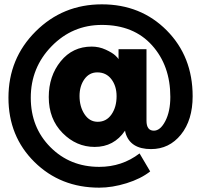

<svg xmlns="http://www.w3.org/2000/svg" viewBox="-20 -719 928 886"><path d="M869 -275Q869 -165 815 -98Q761 -31 677 -31Q581 -31 559 -106L557 -116Q506 -41 417 -41Q332 -41 268.5 -105.5Q205 -170 205 -271Q205 -368 260 -436Q315 -504 403 -504Q437 -504 467.5 -490Q498 -476 511.5 -463.5Q525 -451 527 -446V-492H656V-162Q656 -116 690 -116Q720 -116 743 -160.5Q766 -205 766 -272Q766 -416 681.5 -510Q597 -604 450 -604Q314 -604 218 -505.5Q122 -407 122 -268Q122 -131 212.5 -40Q303 51 438 51Q543 51 624 -11L673 72Q630 106 564 126.5Q498 147 438 147Q259 147 139 28.5Q19 -90 19 -268Q19 -449 144.5 -574Q270 -699 450 -699Q630 -699 749.5 -578.5Q869 -458 869 -275ZM429 -385Q392 -385 369.5 -353.5Q347 -322 347 -276Q347 -227 370 -192Q393 -157 431 -157Q471 -157 494.5 -191Q518 -225 518 -275Q518 -322 494 -353.5Q470 -385 429 -385Z"/></svg>

Font: Montserrat Extra Bold
Style: Regular
Weight: 800
Designer: Julieta Ulanovsky
Foundry: Julieta Ulanovsky
Version: Version 3.001;PS 003.001;hotconv 1.0.70;makeotf.lib2.5.58329